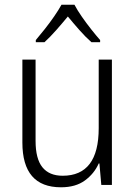

<svg xmlns="http://www.w3.org/2000/svg" viewBox="-20 -785 576 815"><path d="M455 -532V0H410L402 -91H399Q380 -48 340.5 -19Q301 10 239 10Q75 10 75 -180V-532H131V-187Q131 -111 160 -75Q189 -39 246 -39Q399 -39 399 -241V-532ZM296 -765Q308 -742 327.5 -714Q347 -686 368 -659.5Q389 -633 405 -615V-606H368Q343 -628 317 -657.5Q291 -687 268 -715Q245 -687 219 -657.5Q193 -628 169 -606H132V-615Q149 -635 170 -661.5Q191 -688 210 -715.5Q229 -743 241 -765Z"/></svg>

Font: Noto Sans Gurmukhi UI SemiCondensed Light
Style: Regular
Weight: 300
Width: 4
Designer: Jelle Bosma - Monotype Design Team
Foundry: Monotype Imaging Inc.
Version: Version 2.004; ttfautohint (v1.8.4.7-5d5b)